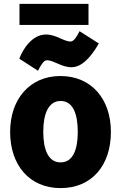

<svg xmlns="http://www.w3.org/2000/svg" viewBox="-20 -943 639 985"><path d="M549 -266C549 -96 452 22 291 22C131 22 32 -96 32 -266C32 -435 133 -553 290 -553C449 -553 549 -435 549 -266ZM379 -267C379 -359 354 -425 291 -425C228 -425 202 -358 202 -267C202 -174 228 -110 291 -110C354 -110 379 -175 379 -267ZM347 -598C296 -598 255 -634 221 -634C204 -634 189 -608 175 -580L79 -642C98 -692 145 -766 216 -766C268 -766 307 -730 342 -730C359 -730 374 -755 388 -783L487 -720C467 -686 415 -598 347 -598ZM80 -815V-923H434V-815Z"/></svg>

Font: Repo ExtraBold
Style: Bold
Weight: 700
Designer: Stefan Peev
Foundry: Context Ltd
Version: Version 1.502